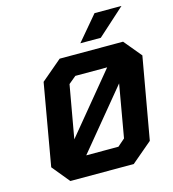

<svg xmlns="http://www.w3.org/2000/svg" viewBox="-134 -1060 1054 1170"><g transform="rotate(-15 393.0 -475.0)"><path d="M440 -795 571 -950H741L569 -795ZM164 0 73 -111 163 -626 294 -737H694L786 -626L695 -111L564 0ZM253 -239 560 -611H359L312 -572ZM298 -126H501L547 -166L605 -498Z"/></g></svg>

Font: Tomorrow SemiBold
Style: Italic
Weight: 600
Italic angle: -10°
Designer: Tony de Marco, Monica Rizzolli
Foundry: Just in Type
Version: Version 2.002